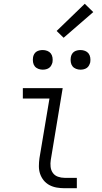

<svg xmlns="http://www.w3.org/2000/svg" viewBox="-20 -997 540 1017"><path d="M322 0Q301 0 280.5 -3.5Q260 -7 242 -16.5Q224 -26 211.5 -41.5Q199 -57 192.5 -76Q186 -95 186 -116.5Q186 -138 189 -159L242 -475H101V-530H312L249 -150Q246 -132 248 -113.5Q250 -95 260 -81Q270 -67 287 -61Q304 -55 322 -55H387V0ZM406 -628Q394 -628 382.5 -632.5Q371 -637 364 -646Q357 -655 355 -667.5Q353 -680 355 -693Q356 -701 360.5 -709.5Q365 -718 372.5 -723Q380 -728 389 -730Q398 -732 406 -732Q419 -732 430.5 -727.5Q442 -723 449 -714Q456 -705 458 -692.5Q460 -680 458 -667Q456 -659 451.5 -650.5Q447 -642 439.5 -637Q432 -632 423.5 -630Q415 -628 406 -628ZM206 -628Q194 -628 182.5 -632.5Q171 -637 164 -646Q157 -655 155 -667.5Q153 -680 155 -693Q156 -701 160.5 -709.5Q165 -718 172.5 -723Q180 -728 189 -730Q198 -732 206 -732Q219 -732 230.5 -727.5Q242 -723 249 -714Q256 -705 258 -692.5Q260 -680 258 -667Q256 -659 251.5 -650.5Q247 -642 239.5 -637Q232 -632 223.5 -630Q215 -628 206 -628ZM317 -797 280 -833 429 -977 474 -933Z"/></svg>

Font: Iosevka Slab Light Oblique
Style: Regular
Weight: 300
Italic angle: -9°
Monospace: yes
Designer: Belleve Invis
Foundry: Belleve Invis
Version: Version 11.1.1; ttfautohint (v1.8.3)